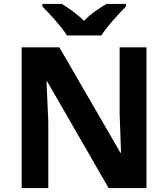

<svg xmlns="http://www.w3.org/2000/svg" viewBox="-20 -954 853 974"><path d="M320 -774H494C522 -819 583 -885 619 -921V-934H520C485 -913 440 -884 406 -848C371 -884 329 -912 294 -934H195V-921C232 -884 292 -819 320 -774ZM723 0V-714H587V-376C589 -310 592 -245 594 -179H591L281 -714H90V0H225V-336C222 -404 219 -472 216 -540H220L531 0Z"/></svg>

Font: Noto Sans Adlam
Style: Bold
Weight: 700
Designer: Mark Jamra, Neil Patel
Foundry: JamraPatel LLC
Version: Version 3.001